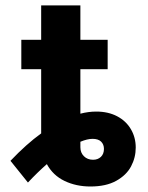

<svg xmlns="http://www.w3.org/2000/svg" viewBox="-20 -677 547 708"><path d="M276.4 -657.2V-530.3H377V-421.9H276.4V-257.8Q306.2 -265.6 335 -265.6Q378.9 -265.6 411.9 -248.3Q444.8 -231 462.6 -200.7Q480.5 -170.4 480.5 -132.8Q480.5 -96.2 463.4 -63.7Q446.3 -31.2 408.7 -10.3Q371.1 10.7 313.5 10.7Q260.7 10.7 218 -9.8Q175.3 -30.3 152.8 -71.8Q117.7 -41 83 -3.9L18.6 -84Q77.6 -146 131.8 -185.1V-421.9H58.6V-530.3H131.8V-657.2ZM323.2 -87.9Q340.8 -87.9 352.1 -98.6Q363.3 -109.4 363.3 -127.9Q363.3 -144.5 352.8 -154.8Q342.3 -165 321.3 -165Q302.2 -165 276.4 -154.3V-133.8Q276.4 -113.8 289.6 -100.8Q302.7 -87.9 323.2 -87.9Z"/></svg>

Font: Pretendard
Style: Bold
Weight: 700
Designer: Base glyphs from Inter by Rasmus Andersson; Hangeul glyphs from Noto Sans CJK(Source Han Sans) by Jang Soo-young and Kan
Foundry: Kil Hyung-jin
Version: Version 1.309